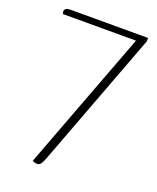

<svg xmlns="http://www.w3.org/2000/svg" viewBox="-133 -780 709 865"><g transform="rotate(20 222.0 -348.0)"><path d="M127 -2 379 -670H29Q26 -676 26 -681Q26 -700 53 -700H426V-684L181 -33Q172 -10 165.5 -3Q159 4 149 4Q139 4 127 -2Z"/></g></svg>

Font: Thasadith
Style: Regular
Weight: 400
Designer: Cadson Demak Co.,Ltd.
Foundry: Cadson Demak Co.,Ltd.
Version: Version 1.000; ttfautohint (v1.6)